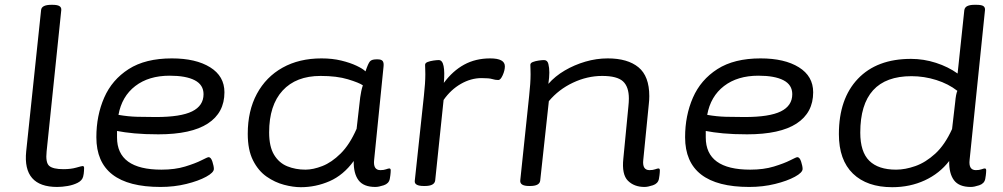

<svg xmlns="http://www.w3.org/2000/svg" viewBox="-20 -772 4172 799"><path d="M218 6Q74 6 89 -142L151 -730Q153 -752 194 -752H198Q219 -752 227.5 -746.5Q236 -741 235 -730L174 -142Q169 -95 185 -81.5Q201 -68 244 -68Q275 -68 297.5 -74.5Q320 -81 324 -81Q330 -81 330 -73Q330 -72 329.5 -60.5Q329 -49 326 -37Q322 -21 303.5 -11.5Q285 -2 261.5 2Q238 6 218 6Z M648 6Q381 6 381 -201Q381 -291 413.5 -365.5Q446 -440 515.5 -484.5Q585 -529 695 -529Q795 -529 854.5 -492Q914 -455 914 -388Q914 -303 845 -258Q776 -213 639 -213Q582 -213 539.5 -217Q497 -221 467 -227Q467 -221 467 -214.5Q467 -208 467 -200Q467 -66 652 -66Q708 -66 750.5 -79Q793 -92 818.5 -105Q844 -118 848 -118Q858 -118 864 -99Q870 -80 870 -69Q870 -54 838 -36.5Q806 -19 755.5 -6.5Q705 6 648 6ZM629 -285Q732 -285 779.5 -308.5Q827 -332 827 -380Q827 -419 790.5 -438Q754 -457 686 -457Q599 -457 543 -414Q487 -371 473 -294Q513 -287 551 -286Q589 -285 629 -285Z M1232 7Q1200 7 1162 -3Q1124 -13 1089.5 -37Q1055 -61 1033 -104.5Q1011 -148 1011 -215Q1011 -311 1049 -381.5Q1087 -452 1156 -490.5Q1225 -529 1318 -529Q1363 -529 1400 -520Q1437 -511 1463.5 -498.5Q1490 -486 1501 -475Q1512 -508 1519.5 -516.5Q1527 -525 1546 -525H1552Q1567 -525 1572.5 -518Q1578 -511 1576 -494L1537 -107Q1532 -64 1563 -64Q1577 -64 1586.5 -67.5Q1596 -71 1600 -71Q1606 -71 1606 -63Q1606 -62 1605.5 -53Q1605 -44 1602 -27Q1598 -8 1577 -1Q1556 6 1542 6Q1493 6 1472 -22Q1451 -50 1452 -102Q1409 -43 1351.5 -18Q1294 7 1232 7ZM1251 -66Q1283 -66 1321.5 -81Q1360 -96 1397.5 -133Q1435 -170 1464 -236L1479 -367Q1481 -381 1483.5 -393Q1486 -405 1490 -417Q1474 -428 1428 -442Q1382 -456 1314 -456Q1212 -456 1156 -395Q1100 -334 1100 -221Q1100 -162 1120.5 -128Q1141 -94 1175.5 -80Q1210 -66 1251 -66Z M1744 2Q1704 2 1706 -19L1744 -373Q1750 -427 1750 -463Q1750 -477 1749.5 -486Q1749 -495 1749 -502Q1749 -510 1759.5 -514Q1770 -518 1783.5 -520Q1797 -522 1806 -522Q1821 -522 1826 -497Q1831 -472 1827 -427Q1864 -477 1911.5 -503Q1959 -529 2020 -529Q2081 -529 2081 -496Q2081 -479 2072 -459Q2063 -439 2054 -439Q2041 -439 2028.5 -443Q2016 -447 1984 -447Q1940 -447 1898 -423Q1856 -399 1826 -356L1791 -21Q1788 2 1748 2Z M2662 6Q2619 6 2593 -20Q2567 -46 2574 -112L2595 -329Q2596 -338 2596.5 -346.5Q2597 -355 2597 -362Q2597 -411 2572.5 -433.5Q2548 -456 2486 -456Q2424 -456 2364.5 -428Q2305 -400 2264 -351L2228 -20Q2225 2 2186 2H2182Q2143 2 2145 -21L2182 -373Q2188 -427 2188 -463Q2188 -477 2187.5 -486Q2187 -495 2187 -502Q2187 -510 2197.5 -514Q2208 -518 2221.5 -520Q2235 -522 2244 -522Q2258 -522 2262 -506Q2266 -490 2266 -470Q2266 -450 2262 -423Q2290 -455 2330 -478.5Q2370 -502 2416 -515.5Q2462 -529 2509 -529Q2592 -529 2637 -492Q2682 -455 2682 -372Q2682 -364 2681.5 -355.5Q2681 -347 2680 -339L2657 -107Q2652 -64 2683 -64Q2697 -64 2706.5 -67.5Q2716 -71 2720 -71Q2726 -71 2726 -63Q2726 -62 2725.5 -53Q2725 -44 2722 -27Q2718 -8 2697 -1Q2676 6 2662 6Z M3098 6Q2831 6 2831 -201Q2831 -291 2863.5 -365.5Q2896 -440 2965.5 -484.5Q3035 -529 3145 -529Q3245 -529 3304.5 -492Q3364 -455 3364 -388Q3364 -303 3295 -258Q3226 -213 3089 -213Q3032 -213 2989.5 -217Q2947 -221 2917 -227Q2917 -221 2917 -214.5Q2917 -208 2917 -200Q2917 -66 3102 -66Q3158 -66 3200.5 -79Q3243 -92 3268.5 -105Q3294 -118 3298 -118Q3308 -118 3314 -99Q3320 -80 3320 -69Q3320 -54 3288 -36.5Q3256 -19 3205.5 -6.5Q3155 6 3098 6ZM3079 -285Q3182 -285 3229.5 -308.5Q3277 -332 3277 -380Q3277 -419 3240.5 -438Q3204 -457 3136 -457Q3049 -457 2993 -414Q2937 -371 2923 -294Q2963 -287 3001 -286Q3039 -285 3079 -285Z M3693 7Q3588 7 3529.5 -49.5Q3471 -106 3471 -214Q3471 -361 3550 -444Q3629 -527 3771 -527Q3824 -527 3875 -510.5Q3926 -494 3965 -466L3993 -730Q3995 -742 4006 -747Q4017 -752 4035 -752H4043Q4065 -752 4072.5 -746.5Q4080 -741 4079 -730L4015 -107Q4010 -64 4041 -64Q4055 -64 4064.5 -67.5Q4074 -71 4078 -71Q4084 -71 4084 -63Q4084 -62 4083.5 -53Q4083 -44 4080 -27Q4076 -8 4055 -1Q4034 6 4020 6Q3971 6 3950 -22Q3929 -50 3930 -102Q3890 -50 3828.5 -21.5Q3767 7 3693 7ZM3709 -66Q3747 -66 3789.5 -81Q3832 -96 3872 -132.5Q3912 -169 3942 -235L3955 -347Q3958 -381 3964 -394Q3927 -423 3876.5 -439Q3826 -455 3773 -455Q3560 -455 3560 -220Q3560 -140 3597.5 -103Q3635 -66 3709 -66Z"/></svg>

Font: Asap Expanded Expanded Regular
Style: Italic
Weight: 400
Width: 7
Italic angle: -6°
Designer: Pablo Cosgaya
Foundry: Omnibus-Type
Version: Version 3.001; ttfautohint (v1.8.4.7-5d5b)